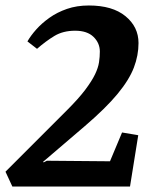

<svg xmlns="http://www.w3.org/2000/svg" viewBox="-56 -680 576 700"><path d="M-11 0 -36 -54 188 -278Q231 -321 255 -353Q279 -385 290.5 -409Q302 -433 305 -453Q308 -473 308 -492Q308 -523 285 -545.5Q262 -568 218 -568Q174 -568 142.5 -549Q111 -530 79 -502L44 -529Q56 -550 76 -572.5Q96 -595 124 -615Q152 -635 188 -647.5Q224 -660 268 -660Q354 -660 401.5 -621Q449 -582 449 -523Q449 -478 432 -433.5Q415 -389 372.5 -337.5Q330 -286 253 -220L101 -90L103 -88L115 -94L345 -92L389 -197L448 -187L418 0Z"/></svg>

Font: Faustina VF Beta
Style: Italic
Weight: 400
Italic angle: -8°
Designer: Alfonso Garcia
Foundry: Omnibus-Type
Version: Version 1.006